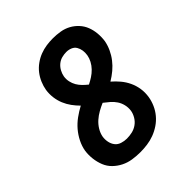

<svg xmlns="http://www.w3.org/2000/svg" viewBox="-206 -873 1012 1012"><g transform="rotate(-45 300.0 -367.5)"><path d="M256 8Q226 8 197.5 3.5Q169 -1 144 -13.5Q119 -26 99 -45.5Q79 -65 68.5 -91Q58 -117 54.5 -146Q51 -175 55 -204Q60 -233 74 -261Q88 -289 108 -312.5Q128 -336 153.5 -354.5Q179 -373 207 -388Q189 -406 174 -426.5Q159 -447 149 -471Q139 -495 135.5 -522Q132 -549 136 -576Q140 -600 150 -623.5Q160 -647 175.5 -667Q191 -687 212.5 -702.5Q234 -718 257.5 -727Q281 -736 305 -739.5Q329 -743 353 -743Q381 -743 408 -738.5Q435 -734 458 -721.5Q481 -709 499 -689.5Q517 -670 526.5 -645.5Q536 -621 538.5 -593.5Q541 -566 537 -538Q532 -512 520.5 -487Q509 -462 492 -440Q475 -418 453.5 -400Q432 -382 407 -367Q428 -349 446 -327.5Q464 -306 476 -280.5Q488 -255 492.5 -226Q497 -197 492 -166Q488 -141 477 -116Q466 -91 448.5 -70Q431 -49 408 -33.5Q385 -18 359.5 -8.5Q334 1 307.5 4.5Q281 8 256 8ZM316 -436Q334 -445 351 -456Q368 -467 382.5 -482Q397 -497 406.5 -515Q416 -533 419 -551Q422 -569 419.5 -585.5Q417 -602 409 -615.5Q401 -629 385.5 -635.5Q370 -642 353 -642Q336 -642 319 -637.5Q302 -633 288 -621.5Q274 -610 265 -593.5Q256 -577 253 -560Q250 -541 254 -522.5Q258 -504 267 -488.5Q276 -473 289 -460Q302 -447 316 -436ZM256 -93Q276 -93 296 -97.5Q316 -102 333 -114Q350 -126 361 -144.5Q372 -163 375 -182Q378 -204 373 -224.5Q368 -245 357 -261.5Q346 -278 330.5 -291.5Q315 -305 299 -317Q278 -308 257.5 -296.5Q237 -285 219.5 -269.5Q202 -254 189.5 -233.5Q177 -213 173 -191Q170 -171 174 -152Q178 -133 189 -119Q200 -105 218.5 -99Q237 -93 256 -93Z"/></g></svg>

Font: Iosevka Etoile
Style: Bold Italic
Weight: 700
Italic angle: -9°
Designer: Belleve Invis
Foundry: Belleve Invis
Version: Version 28.1.0; ttfautohint (v1.8.4)